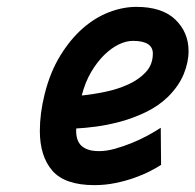

<svg xmlns="http://www.w3.org/2000/svg" viewBox="-20 -529 569 559"><path d="M449 -49Q437 -41 416.5 -30.5Q396 -20 370.5 -11Q345 -2 315.5 4Q286 10 255 10Q169 10 132.5 -32Q96 -74 96 -148Q96 -199 110 -255Q126 -319 155.5 -367Q185 -415 221 -446.5Q257 -478 297.5 -493.5Q338 -509 377 -509Q452 -509 490.5 -472Q529 -435 529 -380Q529 -348 515 -313.5Q501 -279 469 -247Q441 -220 404.5 -202.5Q368 -185 331 -175Q294 -165 260 -160.5Q226 -156 202 -155Q201 -142 203.5 -130Q206 -118 213 -109Q220 -100 233.5 -94.5Q247 -89 269 -89Q290 -89 315 -96Q340 -103 364.5 -113Q389 -123 411 -135Q433 -147 448 -157ZM367 -410Q347 -410 325.5 -399.5Q304 -389 283.5 -369Q263 -349 245.5 -319.5Q228 -290 218 -251Q249 -254 285.5 -261.5Q322 -269 353 -283Q384 -297 404.5 -319Q425 -341 425 -373Q425 -410 367 -410Z"/></svg>

Font: Panefresco 800wt
Style: Italic
Weight: 800
Foundry: Campivisivi & Chank Co
Version: Version 1.001